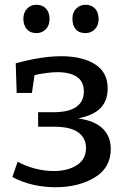

<svg xmlns="http://www.w3.org/2000/svg" viewBox="-20 -776 531 806"><path d="M445 -150Q445 -72 377.5 -31Q310 10 212 10Q164 10 117 -1Q70 -12 32 -33L54 -97Q89 -78 128.5 -68Q168 -58 205 -58Q264 -58 302.5 -82.5Q341 -107 341 -155Q341 -196 309 -220Q277 -244 207 -244H140V-305H205Q269 -305 300.5 -327.5Q332 -350 332 -392Q332 -434 302.5 -453.5Q273 -473 222 -473Q183 -473 125 -461L114 -386H50L46 -510Q154 -540 237 -540Q325 -540 378.5 -506.5Q432 -473 432 -405Q432 -353 401.5 -322Q371 -291 308 -279Q378 -269 411.5 -236Q445 -203 445 -150ZM78 -696Q78 -723 93.5 -739.5Q109 -756 133 -756Q158 -756 173 -740Q188 -724 188 -696Q188 -669 172 -653Q156 -637 133 -637Q108 -637 93.5 -652.5Q79 -668 78 -696ZM284 -698Q284 -724 300 -740Q316 -756 339 -756Q364 -756 379 -740Q394 -724 394 -696Q394 -669 378 -653Q362 -637 339 -637Q312 -637 298 -653Q284 -669 284 -698Z"/></svg>

Font: Bitter Pro Medium
Style: Regular
Weight: 500
Designer: Sol Matas, and Bitter project Authors
Foundry: Sol Matas
Version: Version 1.010